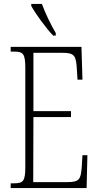

<svg xmlns="http://www.w3.org/2000/svg" viewBox="-20 -951 500 971"><path d="M249 -771H262V-784C239 -822 208 -886 192 -931H138V-921C157 -886 213 -807 249 -771ZM34 0H418L422 -166H397L393 -102C388 -45 382 -30 320 -30H148L149 -359H339V-389H149V-684H294C358 -684 365 -670 369 -596L372 -548H397L392 -714H34V-690H51C98 -690 108 -679 108 -605V-108C108 -35 98 -24 51 -24H34Z"/></svg>

Font: Noto Serif Khmer ExtraCondensed ExtraLight
Style: Regular
Weight: 200
Width: 2
Designer: Danh Hong and the Monotype Design Team
Foundry: Monotype Imaging Inc.
Version: Version 2.004